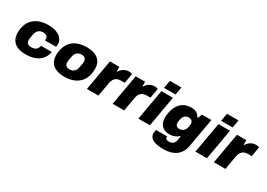

<svg xmlns="http://www.w3.org/2000/svg" viewBox="8 -1693 3997 2870"><g transform="rotate(30 2006.5 -258.0)"><path d="M296 12C452 12 589 -54 617 -215H432C420 -150 379 -123 314 -123C253 -123 228 -152 228 -202C228 -212 229 -223 241 -292C253 -362 289 -405 359 -405C413 -405 443 -384 443 -338C443 -331 442 -323 441 -315H634C637 -331 638 -347 638 -361C638 -478 524 -540 373 -540C200 -540 67 -457 37 -287C33 -263 31 -237 31 -210C31 -61 132 12 296 12Z M961 12C1078 12 1174 -24 1235 -98C1279 -152 1304 -225 1304 -318C1304 -467 1202 -540 1038 -540C860 -540 733 -456 704 -287C699 -263 697 -236 697 -208C697 -60 798 12 961 12ZM975 -123C917 -123 893 -152 893 -201C893 -211 894 -223 906 -292C918 -362 954 -405 1024 -405C1081 -405 1106 -376 1106 -327C1106 -316 1105 -304 1093 -235C1081 -165 1045 -123 975 -123Z M1348 0H1547L1588 -235C1602 -315 1642 -362 1728 -362H1792L1821 -529C1812 -534 1791 -541 1764 -541C1704 -541 1645 -508 1610 -448H1603V-528H1441Z M1792 0H1991L2032 -235C2046 -315 2086 -362 2172 -362H2236L2265 -529C2256 -534 2235 -541 2208 -541C2148 -541 2089 -508 2054 -448H2047V-528H1885Z M2338 -590H2537L2561 -725H2362ZM2236 0H2435L2528 -528H2329Z M2784 209C2953 209 3075 138 3105 -34L3192 -528H3030L3000 -453H2993C2966 -510 2914 -540 2843 -540C2705 -540 2610 -458 2579 -293C2574 -266 2572 -242 2572 -219C2572 -91 2639 -28 2757 -28C2813 -28 2866 -48 2909 -88H2917C2913 -64 2909 -39 2905 -15C2897 30 2870 70 2802 70C2756 70 2741 53 2741 29C2741 25 2742 19 2743 15H2549C2541 42 2540 65 2540 74C2540 157 2610 209 2784 209ZM2845 -172C2793 -172 2773 -201 2773 -241C2773 -248 2773 -257 2781 -300C2790 -351 2821 -392 2883 -392C2934 -392 2956 -361 2956 -319C2956 -310 2955 -300 2951 -275C2943 -223 2905 -172 2845 -172Z M3323 -590H3522L3546 -725H3347ZM3221 0H3420L3513 -528H3314Z M3540 0H3739L3780 -235C3794 -315 3834 -362 3920 -362H3984L4013 -529C4004 -534 3983 -541 3956 -541C3896 -541 3837 -508 3802 -448H3795V-528H3633Z"/></g></svg>

Font: Archivo Black
Style: Italic
Weight: 900
Italic angle: -10°
Designer: Hector Gatti
Foundry: Omnibus-Type
Version: Version 2.001